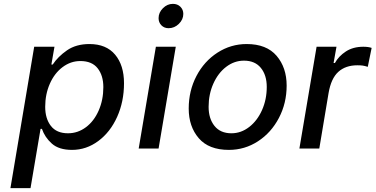

<svg xmlns="http://www.w3.org/2000/svg" viewBox="-20 -769 1944 994"><path d="M197 -102H190L138 205H34L157 -527H262L246 -435H253Q280 -476 327 -508.5Q374 -541 443 -541Q530 -541 576 -486Q622 -431 622 -338Q622 -243 586.5 -164Q551 -85 489 -39Q427 7 353 7Q285 7 248.5 -25.5Q212 -58 197 -102ZM515 -318Q515 -378 485.5 -415.5Q456 -453 396 -453Q346 -453 304 -421.5Q262 -390 238 -335.5Q214 -281 214 -216Q214 -155 243.5 -117Q273 -79 332 -79Q383 -79 425 -110.5Q467 -142 491 -197Q515 -252 515 -318Z M787 -527H890L801 0H698ZM801 -675Q801 -704 823.5 -726.5Q846 -749 875 -749Q899 -749 914 -734Q929 -719 929 -697Q929 -668 906 -645.5Q883 -623 853 -623Q830 -623 815.5 -638Q801 -653 801 -675Z M957 -207Q957 -299 997 -375.5Q1037 -452 1106 -496.5Q1175 -541 1257 -541Q1360 -541 1412 -480Q1464 -419 1464 -326Q1464 -235 1424 -158.5Q1384 -82 1315.5 -37.5Q1247 7 1165 7Q1061 7 1009 -53.5Q957 -114 957 -207ZM1361 -319Q1361 -380 1330.5 -417.5Q1300 -455 1243 -455Q1193 -455 1151 -423Q1109 -391 1084.5 -336Q1060 -281 1060 -216Q1060 -155 1090.5 -117Q1121 -79 1178 -79Q1228 -79 1270 -111.5Q1312 -144 1336.5 -199Q1361 -254 1361 -319Z M1619 -527H1722L1707 -443H1714Q1733 -478 1770.5 -502.5Q1808 -527 1861 -527Q1887 -527 1904 -521L1884 -423Q1868 -428 1857.5 -429.5Q1847 -431 1830 -431Q1769 -431 1731.5 -397Q1694 -363 1681 -287L1633 0H1530Z"/></svg>

Font: Be Vietnam Medium
Style: Italic
Weight: 500
Italic angle: -9.444°
Designer: Gabriel Lam
Foundry: TypeRant
Version: Version 3.000